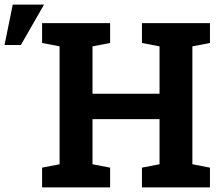

<svg xmlns="http://www.w3.org/2000/svg" viewBox="-23 -811 957 831"><path d="M159.2 0V-85.4L234.9 -100.1V-610.4L159.2 -625V-710.9H453.6V-625L377.4 -610.4V-405.3H667.5V-610.4L591.3 -625V-710.9H667.5H809.6H885.7V-625L809.6 -610.4V-100.1L885.7 -85.4V0H591.3V-85.4L667.5 -100.1V-295.4H377.4V-100.1L453.6 -85.4V0ZM-3.4 -616.2 32.2 -791H167.5L67.4 -616.2Z"/></svg>

Font: Roboto Slab LO
Style: Bold
Weight: 700
Designer: Google
Version: Version 2.000